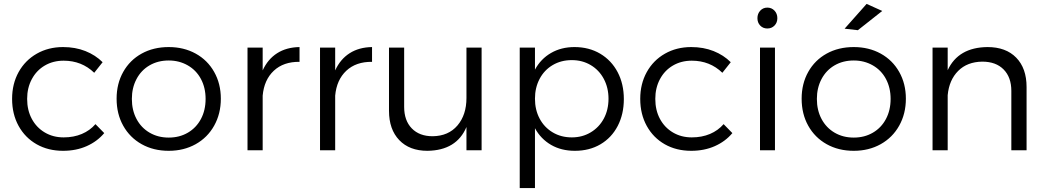

<svg xmlns="http://www.w3.org/2000/svg" viewBox="-20 -770 5360 984"><path d="M306.2 -459Q252 -459 209.5 -434.1Q167 -409.2 143.1 -364.5Q119.1 -319.8 119.1 -263.2Q119.1 -205.1 143.1 -160.6Q167 -116.2 209.5 -91.1Q252 -65.9 306.2 -65.9Q357.9 -65.9 399.4 -83.5Q440.9 -101.1 469.2 -133.8L514.2 -87.9Q478 -44.9 424.1 -21Q370.1 2.9 303.2 2.9Q227.1 2.9 168 -30.5Q108.9 -64 75.4 -124.5Q42 -185.1 42 -263.2Q42 -340.3 75.4 -400.6Q108.9 -460.9 168.5 -494.9Q228 -528.8 303.2 -528.8Q366.2 -528.8 417.7 -508.3Q469.2 -487.8 505.9 -451.2L462.9 -397Q398.9 -459 306.2 -459Z M1111.8 -264.2Q1111.8 -187 1077.6 -126Q1043.5 -64.9 982.7 -31Q921.9 2.9 844.7 2.9Q766.6 2.9 706.1 -31Q645.5 -64.9 611.6 -125.5Q577.6 -186 577.6 -264.2Q577.6 -341.3 611.6 -401.6Q645.5 -461.9 706.1 -495.4Q766.6 -528.8 844.7 -528.8Q921.9 -528.8 982.7 -495.4Q1043.5 -461.9 1077.6 -401.4Q1111.8 -340.8 1111.8 -264.2ZM655.8 -263.2Q655.8 -205.1 679.7 -160.2Q703.6 -115.2 746.6 -90.1Q789.6 -64.9 844.7 -64.9Q899.9 -64.9 942.9 -90.1Q985.8 -115.2 1009.8 -160.2Q1033.7 -205.1 1033.7 -263.2Q1033.7 -320.3 1009.8 -365.2Q985.8 -410.2 942.1 -435.1Q898.4 -460 844.7 -460Q789.6 -460 746.6 -435.1Q703.6 -410.2 679.7 -365Q655.8 -319.8 655.8 -263.2Z M1515.1 -528.8V-453.1Q1433.1 -454.1 1383.3 -407.5Q1333.5 -360.8 1326.2 -279.8V0H1248.5V-525.9H1326.2V-409.2Q1352.5 -466.8 1400.4 -497.3Q1448.2 -527.8 1515.1 -528.8Z M1886.7 -528.8V-453.1Q1804.7 -454.1 1754.9 -407.5Q1705.1 -360.8 1697.8 -279.8V0H1620.1V-525.9H1697.8V-409.2Q1724.1 -466.8 1772 -497.3Q1819.8 -527.8 1886.7 -528.8Z M2448.2 -525.9V0H2370.6V-119.1Q2319.8 1 2170.4 2.9Q2078.6 2.9 2026.1 -52Q1973.6 -106.9 1973.6 -202.1V-525.9H2051.3V-222.2Q2051.3 -152.3 2090.3 -112.1Q2129.4 -71.8 2197.3 -71.8Q2278.3 -72.8 2324.5 -127Q2370.6 -181.2 2370.6 -268.1V-525.9Z M3177.2 -262.2Q3177.2 -185.1 3145.8 -124.5Q3114.3 -64 3057.4 -30.5Q3000.5 2.9 2926.3 2.9Q2856.4 2.9 2804 -27.6Q2751.5 -58.1 2721.7 -112.8V193.8H2643.6V-525.9H2721.7V-413.1Q2751.5 -468.3 2804 -498.5Q2856.4 -528.8 2924.3 -528.8Q2998.5 -528.8 3055.9 -494.9Q3113.3 -460.9 3145.3 -400.4Q3177.2 -339.8 3177.2 -262.2ZM3098.6 -264.2Q3098.6 -320.3 3074.5 -365.7Q3050.3 -411.1 3007.3 -436.5Q2964.4 -461.9 2910.6 -461.9Q2855.5 -461.9 2812.5 -436.5Q2769.5 -411.1 2745.6 -366Q2721.7 -320.8 2721.7 -264.2Q2721.7 -207 2745.6 -162.1Q2769.5 -117.2 2812.5 -91.6Q2855.5 -65.9 2910.6 -65.9Q2964.4 -65.9 3007.3 -91.6Q3050.3 -117.2 3074.5 -162.1Q3098.6 -207 3098.6 -264.2Z M3525.4 -459Q3471.2 -459 3428.7 -434.1Q3386.2 -409.2 3362.3 -364.5Q3338.4 -319.8 3338.4 -263.2Q3338.4 -205.1 3362.3 -160.6Q3386.2 -116.2 3428.7 -91.1Q3471.2 -65.9 3525.4 -65.9Q3577.1 -65.9 3618.7 -83.5Q3660.2 -101.1 3688.5 -133.8L3733.4 -87.9Q3697.3 -44.9 3643.3 -21Q3589.4 2.9 3522.5 2.9Q3446.3 2.9 3387.2 -30.5Q3328.1 -64 3294.7 -124.5Q3261.2 -185.1 3261.2 -263.2Q3261.2 -340.3 3294.7 -400.6Q3328.1 -460.9 3387.7 -494.9Q3447.3 -528.8 3522.5 -528.8Q3585.4 -528.8 3637 -508.3Q3688.5 -487.8 3725.1 -451.2L3682.1 -397Q3618.2 -459 3525.4 -459Z M3861.8 0ZM3875 -525.9H3951.7V0H3875ZM3963.9 -676.8Q3963.9 -653.8 3949.2 -638.9Q3934.6 -624 3912.6 -624Q3890.6 -624 3876.2 -638.9Q3861.8 -653.8 3861.8 -676.8Q3861.8 -699.7 3876.2 -715.3Q3890.6 -731 3912.6 -731Q3934.6 -731 3949.2 -715.6Q3963.9 -700.2 3963.9 -676.8Z M4088.4 0ZM4622.6 -264.2Q4622.6 -187 4588.4 -126Q4554.2 -64.9 4493.4 -31Q4432.6 2.9 4355.5 2.9Q4277.3 2.9 4216.8 -31Q4156.2 -64.9 4122.3 -125.5Q4088.4 -186 4088.4 -264.2Q4088.4 -341.3 4122.3 -401.6Q4156.2 -461.9 4216.8 -495.4Q4277.3 -528.8 4355.5 -528.8Q4432.6 -528.8 4493.4 -495.4Q4554.2 -461.9 4588.4 -401.4Q4622.6 -340.8 4622.6 -264.2ZM4166.5 -263.2Q4166.5 -205.1 4190.4 -160.2Q4214.4 -115.2 4257.3 -90.1Q4300.3 -64.9 4355.5 -64.9Q4410.6 -64.9 4453.6 -90.1Q4496.6 -115.2 4520.5 -160.2Q4544.4 -205.1 4544.4 -263.2Q4544.4 -320.3 4520.5 -365.2Q4496.6 -410.2 4452.9 -435.1Q4409.2 -460 4355.5 -460Q4300.3 -460 4257.3 -435.1Q4214.4 -410.2 4190.4 -365Q4166.5 -319.8 4166.5 -263.2ZM4421.4 -750 4501.5 -713.9 4376.5 -615.2 4308.6 -623Z M5241.2 -324.2V0H5163.1V-304.2Q5163.1 -374 5123.5 -414.1Q5084 -454.1 5014.2 -454.1Q4937 -453.1 4890.6 -406.5Q4844.2 -359.9 4836.9 -282.2V0H4759.3V-525.9H4836.9V-410.2Q4891.1 -527.3 5041 -528.8Q5135.3 -528.8 5188.2 -474.4Q5241.2 -419.9 5241.2 -324.2Z"/></svg>

Font: Argentum Sans Light
Style: Regular
Weight: 300
Designer: Julieta Ulanovsky (Modified by Cristiano Sobral)
Foundry: Julieta Ulanovsky
Version: Version 1.000; ttfautohint (v1.5.65-e2d9)